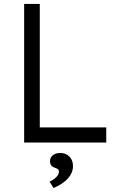

<svg xmlns="http://www.w3.org/2000/svg" viewBox="-20 -720 617 970"><path d="M102 0V-700H181V-76.3H516.8V0ZM250.7 229.8 230.4 197.6Q242 192.6 253 184.6Q264 176.6 270.8 167Q277.6 157.3 277.6 147.3Q277.6 140.6 274.3 136.3Q271 132 259.3 128.3Q244 123.3 238.3 115Q232.7 106.6 232.7 93.3Q232.7 75.7 247 64.2Q261.3 52.8 284.9 52.8Q312.5 52.8 330.6 70.9Q348.7 89 348.7 119.3Q348.7 136.3 342.1 152.1Q335.4 167.9 323.1 181.7Q310.8 195.5 292.4 207.7Q274 219.8 250.7 229.8Z"/></svg>

Font: Lexend Medium
Style: Regular
Weight: 500
Designer: Bonnie Shaver-Troup, Thomas Jockin
Foundry: Lexend
Version: Version 1.005